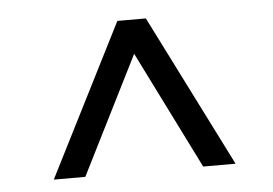

<svg xmlns="http://www.w3.org/2000/svg" viewBox="-36 -785 631 443"><g transform="rotate(-5 279.5 -564.0)"><path d="M316 -740 493 -388H418L282 -661L145 -388H72L250 -740Z"/></g></svg>

Font: Nacelle
Style: Regular
Weight: 400
Designer: Sora Sagano
Foundry: Sora Sagano
Version: Version 1.000;FEAKit 1.0